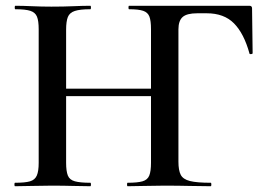

<svg xmlns="http://www.w3.org/2000/svg" viewBox="-20 -645 932 665"><path d="M422 0Q420 0 420 -6Q420 -12 422 -12Q456 -12 473.5 -17Q491 -22 497 -37Q503 -52 503 -81V-544Q503 -573 497.5 -587.5Q492 -602 476 -607.5Q460 -613 427 -613Q425 -613 425 -619Q425 -625 427 -625H844Q853 -625 853 -616L855 -461Q855 -458 849.5 -457.5Q844 -457 844 -460Q825 -529 790.5 -564Q756 -599 696 -599H663Q627 -599 612.5 -586Q598 -573 598 -543V-85Q598 -55 606 -39.5Q614 -24 638 -18Q662 -12 710 -12Q712 -12 712 -6Q712 0 710 0Q676 0 637 -1Q598 -2 548 -2Q513 -2 480 -1Q447 0 422 0ZM32 0Q30 0 30 -6Q30 -12 32 -12Q67 -12 84 -17Q101 -22 107.5 -37Q114 -52 114 -81V-544Q114 -573 108 -587.5Q102 -602 85 -607.5Q68 -613 33 -613Q31 -613 31 -619Q31 -625 33 -625Q59 -625 91 -623.5Q123 -622 158 -622Q201 -622 234 -623.5Q267 -625 293 -625Q295 -625 295 -619Q295 -613 293 -613Q257 -613 239 -607Q221 -601 215 -586Q209 -571 209 -542V-81Q209 -52 215 -37Q221 -22 239.5 -17Q258 -12 293 -12Q295 -12 295 -6Q295 0 293 0Q266 0 233.5 -1Q201 -2 158 -2Q123 -2 90 -1Q57 0 32 0ZM158 -312V-338H549V-312Z"/></svg>

Font: Cormorant SemiBold
Style: Regular
Weight: 600
Designer: Christian Thalmann (Catharsis Fonts)
Foundry: Catharsis Fonts
Version: Version 4.000